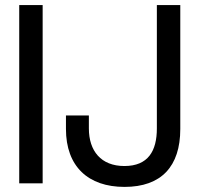

<svg xmlns="http://www.w3.org/2000/svg" viewBox="-20 -720 780 754"><path d="M55.5 0H147.5V-700H55.5ZM469 14C613 14 688 -66 688 -213.5V-700H596V-215.5C596 -127.5 562 -68 468.5 -68C376.5 -68 329 -127.5 329 -215.5V-266.5H239V-213.5C239 -66.5 326 14 469 14Z"/></svg>

Font: MCL Standard
Style: Regular
Weight: 400
Designer: Květoslav Bartoš
Foundry: Florian Karsten
Version: Version 1.001;Glyphs 3.2.3 (3260)